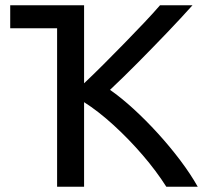

<svg xmlns="http://www.w3.org/2000/svg" viewBox="-20 -713 785 733"><path d="M198 0V-605H19V-693H301V-395Q336 -428 376 -468Q416 -508 456 -549Q496 -590 531 -627Q566 -664 591 -693H715Q673 -646 618.5 -589Q564 -532 507 -474.5Q450 -417 400 -370Q443 -340 490 -297Q537 -254 583 -203.5Q629 -153 668.5 -100.5Q708 -48 735 0H615Q577 -60 524.5 -121Q472 -182 414 -235Q356 -288 301 -323V0Z"/></svg>

Font: Ubuntu Sans Medium
Style: Regular
Weight: 500
Designer: Dalton Maag Ltd
Foundry: Dalton Maag Ltd
Version: Version 1.006; ttfautohint (v1.8.4.7-5d5b)